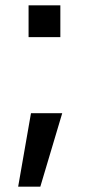

<svg xmlns="http://www.w3.org/2000/svg" viewBox="-20 -594 333 719"><path d="M131 105H48L96 -170H213ZM87 -574H206V-455H87Z"/></svg>

Font: 42dot Sans Light Medium
Style: Regular
Weight: 500
Version: Version 1.000